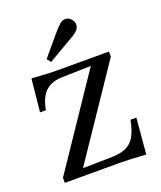

<svg xmlns="http://www.w3.org/2000/svg" viewBox="-138 -827 774 922"><g transform="rotate(-20 249.0 -366.5)"><path d="M449 6Q408 3 371.5 1.5Q335 0 315 0H35V-26L366 -517L379 -486L197 -481Q142 -480 111 -451Q80 -422 69 -359H39L56 -526Q92 -524 122.5 -522Q153 -520 190 -520H450V-494L126 -14L111 -36L289 -39Q334 -40 362.5 -53Q391 -66 408 -95.5Q425 -125 435 -177H465ZM172 -568 156 -588 240 -688Q250 -699 259 -709Q268 -719 278 -728Q292 -740 308.5 -738.5Q325 -737 336 -723Q348 -709 346.5 -692.5Q345 -676 331 -664Q321 -655 310 -648.5Q299 -642 285 -634Z"/></g></svg>

Font: Hedvig Letters Serif 24pt 24pt
Style: Regular
Weight: 400
Version: Version 1.000